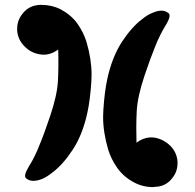

<svg xmlns="http://www.w3.org/2000/svg" viewBox="-20 -765 792 781"><path d="M216.8 -563.5Q180.7 -537.1 142.6 -543.9Q104.5 -549.8 78.1 -578.1Q52.7 -604.5 49.8 -640.6Q49.8 -644.5 49.8 -648.4Q49.8 -680.7 69.3 -706.1Q95.7 -743.2 142.6 -745.1Q145.5 -745.1 149.4 -745.1Q191.4 -745.1 227.5 -726.6Q269.5 -704.1 294.9 -668.9Q320.3 -632.8 332 -593.8Q352.5 -524.4 352.5 -460.9Q352.5 -446.3 351.6 -433.6Q346.7 -357.4 335 -304.7Q315.4 -215.8 275.4 -155.3Q235.4 -94.7 193.4 -63.5Q171.9 -45.9 151.4 -37.1Q130.9 -29.3 115.2 -29.3Q99.6 -29.3 86.9 -39.1Q73.2 -48.8 98.6 -89.8Q122.1 -127 140.6 -174.8Q160.2 -221.7 183.6 -292Q212.9 -377.9 215.8 -438.5Q218.8 -499 216.8 -563.5ZM535.2 -184.6Q571.3 -210.9 609.4 -205.1Q646.5 -198.2 673.8 -170.9Q699.2 -144.5 702.1 -108.4Q702.1 -104.5 702.1 -100.6Q702.1 -68.4 682.6 -43Q656.2 -5.9 609.4 -4.9Q606.4 -3.9 603.5 -3.9Q560.5 -3.9 524.4 -23.4Q482.4 -45.9 457 -82Q431.6 -118.2 419.9 -157.2Q399.4 -226.6 399.4 -290Q399.4 -303.7 400.4 -317.4Q405.3 -393.6 417 -446.3Q436.5 -534.2 476.6 -595.7Q516.6 -656.2 558.6 -687.5Q580.1 -705.1 600.6 -712.9Q621.1 -721.7 636.7 -721.7Q652.3 -721.7 665 -711.9Q678.7 -702.1 653.3 -661.1Q629.9 -623 611.3 -576.2Q591.8 -528.3 568.4 -459Q539.1 -372.1 536.1 -311.5Q533.2 -251 535.2 -184.6Z"/></svg>

Font: MahoPreGreeks
Style: Regular
Weight: 400
Designer: ABC, Toei Animation
Foundry: Ishotihadus
Version: Version 1.00